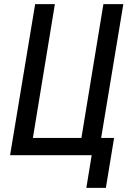

<svg xmlns="http://www.w3.org/2000/svg" viewBox="-20 -755 640 934"><path d="M495 159H400L426 0H29L151 -735H247L140 -84H376L483 -735H580L472 -84H535Z"/></svg>

Font: Iosevka Curly Medium Extended
Style: Italic
Weight: 500
Width: 7
Italic angle: -9°
Monospace: yes
Designer: Belleve Invis
Foundry: Belleve Invis
Version: Version 11.1.0; ttfautohint (v1.8.3)